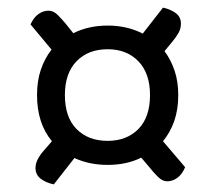

<svg xmlns="http://www.w3.org/2000/svg" viewBox="-20 -547 565 503"><path d="M447 -298Q447 -260 436.5 -230Q426 -200 407 -177L465 -109Q457 -90 444.5 -81Q432 -72 418 -72Q406 -72 394.5 -83Q383 -94 373 -107L350 -134Q312 -115 262 -115Q214 -115 175 -133L121 -64Q101 -68 87 -78.5Q73 -89 73 -107Q73 -119 79.5 -131Q86 -143 97 -155L116 -177Q77 -224 77 -298Q77 -335 87 -364.5Q97 -394 115 -417L60 -483Q68 -501 80.5 -510Q93 -519 107 -519Q120 -519 131 -508Q142 -497 152 -485L172 -460Q212 -480 262 -480Q313 -480 354 -459L407 -527Q426 -523 440 -513Q454 -503 454 -485Q454 -472 447.5 -460.5Q441 -449 430 -436L411 -413Q428 -390 437.5 -361.5Q447 -333 447 -298ZM373 -298Q373 -355 342.5 -386.5Q312 -418 262 -418Q211 -418 180.5 -386.5Q150 -355 150 -298Q150 -240 180.5 -209Q211 -178 262 -178Q312 -178 342.5 -209Q373 -240 373 -298Z"/></svg>

Font: Baloo 2
Style: Regular
Weight: 400
Designer: Sarang Kulkarni and Ek Type
Foundry: Ek Type
Version: Version 1.640;hotconv 1.0.111;makeotfexe 2.5.65597; ttfautoh